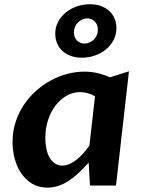

<svg xmlns="http://www.w3.org/2000/svg" viewBox="-20 -859 663 889"><path d="M419.9 -413.6Q401.9 -423.8 384 -428.2Q366.2 -432.6 351.1 -432.6Q318.8 -432.6 289.8 -416.5Q260.7 -400.4 238.5 -372.1Q216.3 -343.8 203.1 -304.9Q189.9 -266.1 189.9 -220.2Q189.9 -192.9 194.8 -169.4Q199.7 -146 209.7 -128.9Q219.7 -111.8 234.4 -102.1Q249 -92.3 268.1 -92.3Q284.2 -92.3 300.5 -99.1Q316.9 -106 333 -118.4Q349.1 -130.9 364.5 -147.7Q379.9 -164.6 394 -184.6ZM517.1 0H396.5L390.6 -106Q367.7 -80.6 345.2 -59.3Q322.8 -38.1 299.6 -22.7Q276.4 -7.3 251.5 1.2Q226.6 9.8 199.7 9.8Q160.6 9.8 130.6 -7.6Q100.6 -24.9 80.1 -54Q59.6 -83 48.8 -121.3Q38.1 -159.7 38.1 -201.7Q38.1 -249 51.5 -291.5Q64.9 -334 88.4 -370.1Q111.8 -406.2 143.8 -435.5Q175.8 -464.8 212.6 -485.1Q249.5 -505.4 289.8 -516.4Q330.1 -527.3 370.6 -527.3Q401.9 -527.3 431.2 -520.5Q460.4 -513.7 489.3 -501L577.1 -528.8ZM322.3 -709.5Q322.3 -686 336.4 -671.6Q350.6 -657.2 371.1 -657.2Q382.8 -657.2 394 -662.1Q405.3 -667 414.1 -675.5Q422.9 -684.1 428 -695.8Q433.1 -707.5 433.1 -721.7Q433.1 -745.1 418.9 -759.5Q404.8 -773.9 384.3 -773.9Q372.6 -773.9 361.3 -769Q350.1 -764.2 341.3 -755.6Q332.5 -747.1 327.4 -735.1Q322.3 -723.1 322.3 -709.5ZM235.8 -702.6Q235.8 -732.4 249 -757.6Q262.2 -782.7 284.4 -801Q306.6 -819.3 335.7 -829.3Q364.7 -839.4 396.5 -839.4Q424.8 -839.4 447.5 -831.1Q470.2 -822.8 486.1 -808.1Q502 -793.5 510.5 -773.2Q519 -752.9 519 -729Q519 -698.7 505.9 -673.6Q492.7 -648.4 470.5 -630.1Q448.2 -611.8 419.2 -601.8Q390.1 -591.8 358.4 -591.8Q330.6 -591.8 307.9 -600.1Q285.2 -608.4 269 -623.3Q252.9 -638.2 244.4 -658.4Q235.8 -678.7 235.8 -702.6Z"/></svg>

Font: Proza Libre
Style: SemiBold Italic
Weight: 600
Designer: Jasper de Waard
Foundry: Jasper de Waard
Version: Version 1.000; ttfautohint (v1.4.1.8-43bc)